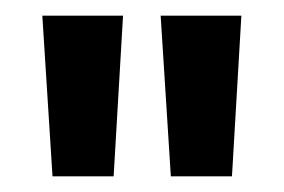

<svg xmlns="http://www.w3.org/2000/svg" viewBox="-20 -817 363 245"><path d="M137 -797 125 -592H47L34 -797ZM288 -797 276 -592H198L185 -797Z"/></svg>

Font: MSTAGE Medium
Style: Regular
Weight: 500
Designer: Ninad Kale (Devanagari), Jonny Pinhorn (Latin)
Foundry: Indian Type Foundry
Version: 4.004